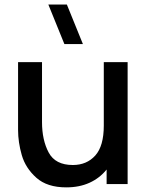

<svg xmlns="http://www.w3.org/2000/svg" viewBox="-20 -815 655 850"><path d="M347 -620H265L194 -795H276ZM545 -540V0H452V-64.5Q421.5 -26.5 376.5 -6Q331.5 14.5 273.5 14.5Q188.5 14.5 140.8 -28.2Q93 -71 76.5 -128Q60 -185 60 -240V-540H166V-274.5Q166 -195 195.5 -139.8Q225 -84.5 302.5 -84.5Q364 -84.5 401.8 -126.5Q439.5 -168.5 439.5 -259V-540Z"/></svg>

Font: Manrope KiralyPet SmBd KiralyPet
Style: Regular
Weight: 600
Designer: Mikhail Sharanda
Foundry: Mikhail Sharanda
Version: Version 4.502